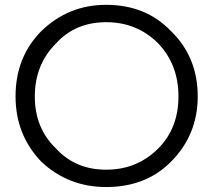

<svg xmlns="http://www.w3.org/2000/svg" viewBox="-20 -754 860 778"><path d="M148.4 -97.7Q43 -207 43 -363.3Q43 -523.4 148.4 -628.9Q257.8 -734.4 410.2 -734.4Q570.3 -734.4 671.9 -628.9Q781.2 -523.4 781.2 -363.3Q781.2 -207 671.9 -97.7Q570.3 3.9 410.2 3.9Q257.8 3.9 148.4 -97.7ZM621.1 -152.3Q703.1 -234.4 703.1 -363.3Q703.1 -492.2 621.1 -578.1Q535.2 -664.1 410.2 -664.1Q285.2 -664.1 207 -578.1Q121.1 -492.2 121.1 -363.3Q121.1 -234.4 207 -152.3Q285.2 -66.4 410.2 -66.4Q535.2 -66.4 621.1 -152.3Z"/></svg>

Font: 和音 by 宁静之雨，公众号njzyshare
Style: Regular
Weight: 400
Designer: Steve Matteson
Foundry: Ascender Corporation
Version: Version 6.00;June 8, 2018;FontCreator 11.0.0.2388 32-bit